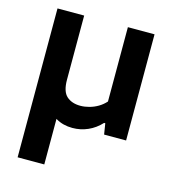

<svg xmlns="http://www.w3.org/2000/svg" viewBox="-113 -639 860 953"><g transform="rotate(15 317.0 -163.0)"><path d="M289.5 9Q241 9 204.8 -12.5Q168.5 -34 148.5 -81.8Q128.5 -129.5 128.5 -207.5V-299H202V-215.5Q202 -155 228.5 -131.2Q255 -107.5 299 -107.5Q321 -107.5 344.2 -113.8Q367.5 -120 388.8 -132.5Q410 -145 426.5 -163.5V-545.5H563.5V0H450.5L441.5 -56H435.5Q406 -24 368.5 -7.5Q331 9 289.5 9ZM65 220V-545H202V220Z"/></g></svg>

Font: Encode Sans SC SemiExpanded SemiBold
Style: Regular
Weight: 600
Width: 6
Designer: Multiple Designers
Foundry: Impallari Type
Version: Version 3.002